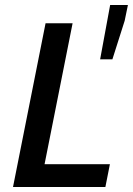

<svg xmlns="http://www.w3.org/2000/svg" viewBox="-20 -747 531 767"><path d="M32 0 162 -654H270L158 -91H419L401 0ZM380 -510 420 -727H491L478 -664L429 -510Z"/></svg>

Font: Source Sans Pro SemiBold
Style: Italic
Weight: 600
Italic angle: -11°
Designer: Paul D. Hunt
Foundry: Adobe Systems Incorporated
Version: Version 1.095;hotconv 1.0.109;makeotfexe 2.5.65596